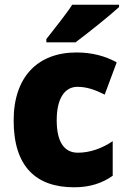

<svg xmlns="http://www.w3.org/2000/svg" viewBox="-20 -786 540 816"><path d="M486 -756V-766H287C258 -721 210 -663 177 -620V-606H301C353 -645 446 -719 486 -756ZM295 10C363 10 415 -8 459 -39V-186C413 -155 362 -137 311 -137C256 -137 221 -178 221 -275C221 -369 256 -417 309 -417C348 -417 383 -405 425 -384L476 -521C427 -548 371 -563 305 -563C141 -563 38 -460 38 -274C38 -77 134 10 295 10Z"/></svg>

Font: Noto Sans Armenian SemiCondensed Black
Style: Regular
Weight: 900
Width: 4
Designer: Monotype Design Team
Foundry: Monotype Imaging Inc.
Version: Version 2.008